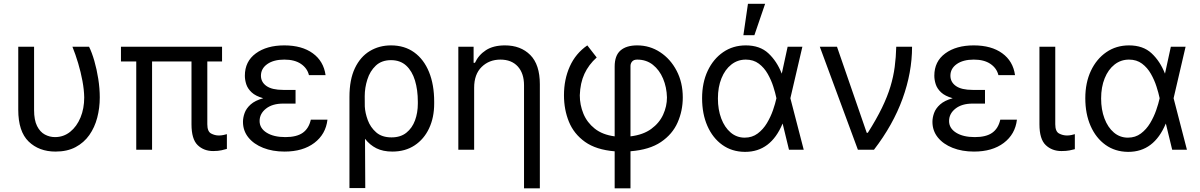

<svg xmlns="http://www.w3.org/2000/svg" viewBox="-20 -793 6358 1017"><path d="M274.1 9.9Q186.8 9.9 131.7 -43.3Q76.7 -96.6 76.7 -211.6V-545.5H160.5V-210.2Q160.5 -157 176.3 -125.5Q192.1 -94.1 217.5 -80.4Q242.9 -66.8 271.3 -66.8Q316.8 -66.8 351.7 -94.8Q386.7 -122.9 406.4 -170.5Q426.1 -218 426.1 -277Q425.4 -317.5 416.7 -364.3Q408 -411.2 394 -458.1Q380 -505 363.6 -545.5H451.7Q466.6 -515.6 479.6 -470.9Q492.5 -426.1 500.5 -375.4Q508.5 -324.6 508.5 -277Q508.5 -221.2 495 -169.6Q481.5 -117.9 453.1 -77.6Q424.7 -37.3 380.3 -13.7Q335.9 9.9 274.1 9.9Z M1109.4 7.1Q1059.3 7.1 1026.8 -24.5Q994.3 -56.1 994.3 -134.9V-467.3H785.5V0H701.7V-467.3H620.7V-545.5H1156.2V-467.3H1078.1V-134.9Q1078.1 -96.6 1098 -85.9Q1117.9 -75.3 1139.2 -75.3Q1150.9 -75.3 1163.2 -77.8Q1175.4 -80.3 1181.8 -82.4V-4.3Q1171.2 -1.1 1153.1 3Q1134.9 7.1 1109.4 7.1Z M1487.2 9.9Q1424 9.9 1374.1 -9.8Q1324.2 -29.5 1295.6 -65Q1267 -100.5 1267 -147.7Q1267 -170.1 1275.7 -194.4Q1284.4 -218.8 1307.7 -239.7Q1331 -260.7 1374.3 -272.7Q1333.8 -284.1 1312.9 -303.8Q1291.9 -323.5 1284.4 -346.8Q1277 -370 1277 -392Q1277 -467.7 1334.9 -510.1Q1392.8 -552.6 1485.8 -552.6Q1579.2 -552.6 1636.7 -510.8Q1694.2 -469.1 1704.5 -394.9H1616.5Q1607.6 -431.8 1574.2 -454.5Q1540.8 -477.3 1485.8 -477.3Q1429.7 -477.3 1396 -453.7Q1362.2 -430 1362.2 -392Q1362.2 -358 1391.5 -337.4Q1420.8 -316.8 1480.1 -316.8H1545.5V-244.3H1480.1Q1422.6 -244.3 1388.8 -217.5Q1355.1 -190.7 1355.1 -152Q1355.1 -113.6 1392.4 -90.2Q1429.7 -66.8 1491.5 -66.8Q1551.1 -66.8 1583.5 -89.5Q1615.8 -112.2 1626.4 -159.1H1714.5Q1705.6 -82 1644.9 -36Q1584.2 9.9 1487.2 9.9Z M1914.8 203.1H1831V-279.8Q1831 -371.4 1859.9 -432Q1888.8 -492.5 1938.7 -522.5Q1988.6 -552.6 2051.1 -552.6Q2122.9 -552.6 2174 -515.6Q2225.1 -478.7 2252.5 -411.6Q2279.8 -344.5 2279.8 -254.3V-244.3Q2279.8 -170.5 2252.8 -113.1Q2225.9 -55.8 2176.1 -22.9Q2126.4 9.9 2058.2 9.9Q2008.9 9.9 1973.7 -7.6Q1938.6 -25.2 1913.4 -57.9ZM2054 -65.3Q2101.6 -65.3 2132.5 -90Q2163.4 -114.7 2178.3 -155.4Q2193.2 -196 2193.2 -244.3V-254.3Q2193.2 -316.8 2178.1 -366.7Q2163 -416.5 2131.6 -445.5Q2100.1 -474.4 2051.1 -474.4Q2001.4 -474.4 1970.5 -445.3Q1939.6 -416.2 1925.8 -371.8Q1911.9 -328.5 1911.9 -283.4L1912.3 -228.7Q1914.1 -194.6 1928.1 -156.6Q1942.1 -118.6 1972.5 -92Q2002.8 -65.3 2054 -65.3Z M2839.5 204.5H2755.7V-340.9Q2755.7 -404.8 2722.5 -441.1Q2689.3 -477.3 2630.7 -477.3Q2571 -477.3 2531.2 -438.4Q2491.5 -399.5 2491.5 -328.1V0H2407.7V-545.5H2488.6V-460.2H2495.7Q2514.9 -501.8 2554 -527.2Q2593 -552.6 2654.8 -552.6Q2737.9 -552.6 2788.7 -501.8Q2839.5 -451 2839.5 -346.6Z M3319.6 204.5H3235.8V8.5Q3137.8 0.4 3078.8 -41.5Q3019.9 -83.5 2993.6 -147.9Q2967.3 -212.4 2967.3 -288.4Q2967.3 -372.5 2998.2 -441.2Q3029.1 -509.9 3090.9 -552.6L3140.6 -488.6Q3098 -450.3 3075.6 -401.8Q3053.3 -353.3 3051.1 -288.4Q3051.1 -237.2 3070.3 -190.7Q3089.5 -144.2 3130.3 -111.7Q3171.2 -79.2 3235.8 -70.7V-440.3Q3235.8 -498.9 3266.7 -525.7Q3297.6 -552.6 3355.1 -552.6Q3421.9 -552.6 3476.7 -516.5Q3531.6 -480.5 3564.1 -418.1Q3596.6 -355.8 3596.6 -277Q3596.6 -206.3 3569.2 -144.2Q3541.9 -82 3481 -40.8Q3420.1 0.4 3319.6 8.2ZM3319.6 -70.7Q3386.7 -78.8 3429.5 -110.1Q3472.3 -141.3 3492.5 -185.5Q3512.8 -229.8 3512.8 -277Q3511.4 -331 3492.2 -376.6Q3473 -422.2 3438.2 -449.8Q3403.4 -477.3 3355.1 -477.3Q3337 -477.3 3328.3 -467.2Q3319.6 -457 3319.6 -443.2Z M3975.9 -606.5H3917.6L3941.8 -772.7H4032.7ZM3927.2 11.4H3924.7Q3856.5 10.7 3805.8 -25.7Q3755 -62.1 3726.9 -126.1Q3698.9 -190 3698.9 -272.7Q3698.9 -354.8 3728.5 -417.8Q3758.2 -480.8 3810.4 -516.7Q3862.6 -552.6 3930.4 -552.6Q4005 -552.6 4049.9 -510.8Q4094.8 -469.1 4120.7 -403.4H4121.1L4152 -545.5H4230.1L4166.5 -272.7L4237.2 0H4159.1L4125.7 -137.8H4125Q4062.5 11.4 3927.2 11.4ZM3924.7 -63.9Q3964.1 -63.9 3993.3 -85.8Q4022.4 -107.6 4042.3 -140.8Q4062.1 -174 4074.4 -209.3Q4086.6 -244.7 4092.3 -271.3L4092.7 -272.7L4092.3 -274.1Q4087 -300.1 4076 -334.5Q4065 -369 4046.5 -401.6Q4028.1 -434.3 3999.5 -455.8Q3970.9 -477.3 3930.4 -477.3Q3887.1 -477.3 3853.7 -451Q3820.3 -424.7 3801.5 -378.2Q3782.7 -331.7 3782.7 -271.3Q3782.7 -212.4 3800.4 -165.3Q3818.2 -118.3 3850.1 -91.1Q3882.1 -63.9 3924.7 -63.9Z M4609.4 0H4524.1L4322.4 -545.5H4413.4L4571 -89.5H4576.7Q4622.5 -161.9 4651.5 -221.6Q4680.4 -281.2 4696.4 -334.2Q4712.4 -387.1 4719.1 -438.4Q4725.9 -489.7 4727.3 -545.5H4811.1Q4811.1 -409.1 4760.7 -270.1Q4710.2 -131 4609.4 0Z M5139.2 9.9Q5076 9.9 5026.1 -9.8Q4976.2 -29.5 4947.6 -65Q4919 -100.5 4919 -147.7Q4919 -170.1 4927.7 -194.4Q4936.4 -218.8 4959.7 -239.7Q4983 -260.7 5026.3 -272.7Q4985.8 -284.1 4964.8 -303.8Q4943.9 -323.5 4936.4 -346.8Q4929 -370 4929 -392Q4929 -467.7 4986.9 -510.1Q5044.7 -552.6 5137.8 -552.6Q5231.2 -552.6 5288.7 -510.8Q5346.2 -469.1 5356.5 -394.9H5268.5Q5259.6 -431.8 5226.2 -454.5Q5192.8 -477.3 5137.8 -477.3Q5081.7 -477.3 5047.9 -453.7Q5014.2 -430 5014.2 -392Q5014.2 -358 5043.5 -337.4Q5072.8 -316.8 5132.1 -316.8H5197.4V-244.3H5132.1Q5074.6 -244.3 5040.8 -217.5Q5007.1 -190.7 5007.1 -152Q5007.1 -113.6 5044.4 -90.2Q5081.7 -66.8 5143.5 -66.8Q5203.1 -66.8 5235.4 -89.5Q5267.8 -112.2 5278.4 -159.1H5366.5Q5357.6 -82 5296.9 -36Q5236.2 9.9 5139.2 9.9Z M5602.3 7.1Q5552.2 7.1 5519 -24.5Q5485.8 -56.1 5485.8 -134.9V-545.5H5569.6V-134.9Q5569.6 -96.6 5589.7 -85.9Q5609.7 -75.3 5632.1 -75.3Q5642.8 -75.3 5655.4 -77.8Q5668 -80.3 5673.3 -82.4V-2.8Q5662.6 0.4 5645.2 3.7Q5627.8 7.1 5602.3 7.1Z M5957 11.4H5954.5Q5886.4 10.7 5835.6 -25.7Q5784.8 -62.1 5756.7 -126.1Q5728.7 -190 5728.7 -272.7Q5728.7 -354.8 5758.3 -417.8Q5788 -480.8 5840.2 -516.7Q5892.4 -552.6 5960.2 -552.6Q6034.8 -552.6 6079.7 -510.8Q6124.6 -469.1 6150.6 -403.4H6150.9L6181.8 -545.5H6259.9L6196.4 -272.7L6267 0H6188.9L6155.5 -137.8H6154.8Q6092.3 11.4 5957 11.4ZM5954.5 -63.9Q5994 -63.9 6023.1 -85.8Q6052.2 -107.6 6072.1 -140.8Q6092 -174 6104.2 -209.3Q6116.5 -244.7 6122.2 -271.3L6122.5 -272.7L6122.2 -274.1Q6116.8 -300.1 6105.8 -334.5Q6094.8 -369 6076.3 -401.6Q6057.9 -434.3 6029.3 -455.8Q6000.7 -477.3 5960.2 -477.3Q5916.9 -477.3 5883.5 -451Q5850.1 -424.7 5831.3 -378.2Q5812.5 -331.7 5812.5 -271.3Q5812.5 -212.4 5830.3 -165.3Q5848 -118.3 5880 -91.1Q5911.9 -63.9 5954.5 -63.9Z"/></svg>

Font: Linik Sans
Style: Regular
Weight: 400
Designer: Rasmus Andersson (font), Marc Monis (original base), Kil Hyung-jin (Pretendard portions), Cristiano Sobral (main changes
Foundry: rsms
Version: Version 3.018;May 31, 2022;FontCreator 14.0.0.2814 64-bit; t